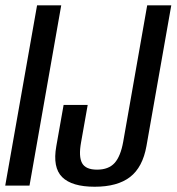

<svg xmlns="http://www.w3.org/2000/svg" viewBox="-29 -695 662 719"><path d="M-9.4 0H81.5L200.3 -675H109.8ZM325.5 4.3Q410.8 4.3 458.1 -32.2Q505.3 -68.6 519.5 -148.3L612.4 -675H522.2L432.4 -164.3Q422.6 -109.5 400.1 -84.6Q377.5 -59.7 334.4 -59.7Q291.7 -59.7 278.3 -84.3Q264.9 -108.8 274.6 -162.1L299.4 -302H209.2L181.9 -147.8Q167.5 -67.7 203.9 -31.7Q240.3 4.3 325.5 4.3Z"/></svg>

Font: Anybody Thin Condensed
Style: Italic
Weight: 100
Width: 3
Italic angle: -10°
Version: Version 1.113;gftools[0.9.25]